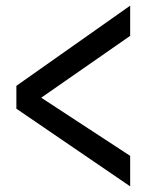

<svg xmlns="http://www.w3.org/2000/svg" viewBox="-20 -703 543 680"><path d="M441 -43V-151L126 -357L441 -576V-683L38 -399V-318Z"/></svg>

Font: Spoqa Han Sans Neo Medium
Style: Regular
Weight: 500
Designer: [Spoqa Han Sans Neo] Dong-huui Kim  Younghwa Kang  Yujin Lee  [Noto Sans] Ryoko NISHIZUKA  (kana & ideographs); Paul D. 
Foundry: Spoqa (http://www.spoqa-han-sans.com)
Version: Version 1.000